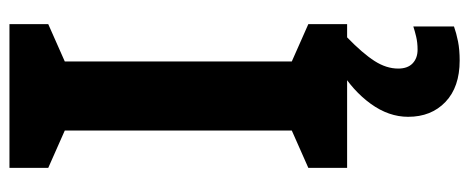

<svg xmlns="http://www.w3.org/2000/svg" viewBox="-313 -441 992 406"><g transform="rotate(-90 183.0 -238.0)"><path d="M335 0H31V-82L110 -117V-597L31 -632V-714H335V-632L256 -597V-117L335 -82ZM241 108Q241 128 252 138.5Q263 149 281 149Q296 149 308.5 146Q321 143 330 140V226Q316 231 298.5 234.5Q281 238 258 238Q202 238 170.5 208Q139 178 139 129Q139 88 166.5 50Q194 12 240 -16L307 0Q273 33 257 58Q241 83 241 108Z"/></g></svg>

Font: Noto Sans Armenian SemiCondensed
Style: Bold
Weight: 700
Width: 4
Designer: Monotype Design Team
Foundry: Monotype Imaging Inc.
Version: Version 2.008; ttfautohint (v1.8.4.7-5d5b)